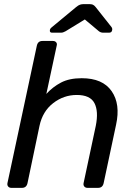

<svg xmlns="http://www.w3.org/2000/svg" viewBox="-20 -908 649 928"><path d="M35 0Q25 0 19.5 -6.5Q14 -13 16 -23L158 -687Q163 -710 185 -710H236Q246 -710 251.5 -703.5Q257 -697 254 -687L204 -454Q235 -488 275 -509Q315 -530 375 -530Q476 -530 519.5 -467.5Q563 -405 541 -305L481 -23Q476 0 454 0H403Q393 0 387.5 -6.5Q382 -13 384 -23L443 -300Q457 -370 436.5 -409.5Q416 -449 351 -449Q288 -449 237 -409.5Q186 -370 171 -300L113 -23Q108 0 86 0ZM232 -750Q220 -750 221 -761Q221 -769 230 -776L347 -873Q359 -883 367 -885.5Q375 -888 383 -888H413Q422 -888 428.5 -885.5Q435 -883 443 -873L519 -777Q524 -770 522 -762Q520 -750 507 -750H479Q467 -750 458 -757L390 -814L297 -757Q291 -754 286 -752Q281 -750 274 -750Z"/></svg>

Font: Lubike
Style: Italic
Weight: 400
Italic angle: -12°
Foundry: Honoka55
Version: Version 1.000;July 22, 2022;FontCreator 14.0.0.2862 64-bit